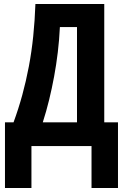

<svg xmlns="http://www.w3.org/2000/svg" viewBox="-20 -734 629 965"><path d="M504 -714V-119H573V211H440V0H138V211H5V-119H48Q73 -187 92 -256.5Q111 -326 125 -400Q139 -474 147 -552Q155 -630 158 -714ZM281 -598Q278 -534 270.5 -471.5Q263 -409 252 -349.5Q241 -290 227 -232.5Q213 -175 195 -119H367V-598Z"/></svg>

Font: Noto Sans Display ExtraCondensed
Style: Bold
Weight: 700
Width: 2
Designer: Monotype Design Team
Foundry: Monotype Imaging Inc.
Version: Version 2.003